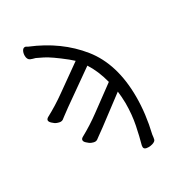

<svg xmlns="http://www.w3.org/2000/svg" viewBox="-213 -863 1100 1191"><g transform="rotate(-30 337.5 -268.0)"><path d="M501 193Q468 193 468 173L469 162Q484 109 498.5 37.5Q513 -34 513 -116Q512 -163 507 -201Q350 -82 313 -55Q276 -28 266 -21Q256 -14 247 -7Q240 -2 230 -2Q222 -2 207.5 -7.5Q193 -13 179 -27Q166 -38 166 -49Q166 -59 178 -66Q253 -107 319 -156Q377 -198 489 -281Q466 -370 424 -435L190 -270Q152 -242 142 -234.5Q132 -227 123 -220Q116 -216 107 -216Q98 -216 83 -221.5Q68 -227 54 -241Q41 -253 41 -263Q41 -272 53 -280Q128 -320 196 -369L376 -497L345 -524Q258 -593 215.5 -614Q173 -635 170 -636Q147 -642 138 -646H137Q118 -655 118 -682Q118 -701 125.5 -715Q133 -729 145 -729L152 -728L166 -720Q358 -641 474 -496.5Q590 -352 590 -116Q590 6 559 136Q557 157 554 169.5Q551 182 528 189Q514 193 501 193Z"/></g></svg>

Font: LXGW WenKai Lite Medium
Style: Regular
Weight: 500
Designer: LXGW / Fontworks Inc.
Foundry: LXGW / Fontworks Inc.
Version: Version 1.511; March 25, 2025